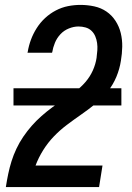

<svg xmlns="http://www.w3.org/2000/svg" viewBox="-20 -763 540 783"><path d="M4 0V-1Q8 -27 13.5 -53.5Q19 -80 27 -105.5Q35 -131 47 -156.5Q59 -182 75 -205.5Q91 -229 109.5 -250Q128 -271 149.5 -290Q171 -309 193.5 -325.5Q216 -342 240 -357.5Q264 -373 287 -390Q310 -407 328.5 -428.5Q347 -450 358.5 -475.5Q370 -501 374 -528V-529Q376 -544 377 -558.5Q378 -573 376 -587.5Q374 -602 368.5 -615Q363 -628 353 -637.5Q343 -647 329 -651Q315 -655 300 -655Q281 -655 261 -647Q241 -639 226.5 -623.5Q212 -608 204 -588.5Q196 -569 193 -550L192 -548H92L93 -551Q97 -576 106 -600.5Q115 -625 129.5 -648Q144 -671 164 -689.5Q184 -708 208 -720.5Q232 -733 257.5 -738Q283 -743 308 -743Q337 -743 364.5 -737Q392 -731 414 -716Q436 -701 451 -678Q466 -655 472.5 -628Q479 -601 478.5 -572.5Q478 -544 473 -515Q468 -482 454.5 -449.5Q441 -417 418.5 -389Q396 -361 368 -338.5Q340 -316 310.5 -295.5Q281 -275 252.5 -253.5Q224 -232 199.5 -206.5Q175 -181 156 -150.5Q137 -120 125 -88H398L384 0ZM475 -333H35V-403H475Z"/></svg>

Font: Iosevka Semibold Oblique
Style: Regular
Weight: 600
Italic angle: -9°
Monospace: yes
Designer: Belleve Invis
Foundry: Belleve Invis
Version: Version 32.5.0; ttfautohint (v1.8.4)